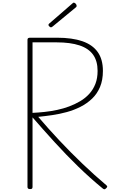

<svg xmlns="http://www.w3.org/2000/svg" viewBox="-20 -1410 890 1446"><path d="M207 14Q196 14 191.5 10Q187 6 187 -3V-1111Q187 -1119 192 -1122.5Q197 -1126 207 -1126H409Q524 -1126 600.5 -1099.5Q677 -1073 716 -1018Q755 -963 755 -876Q755 -807 733.5 -755.5Q712 -704 674 -667.5Q636 -631 587 -606Q538 -581 483 -566Q428 -551 373 -543Q318 -535 268 -530Q343 -442 427 -352.5Q511 -263 601 -177Q691 -91 782 -14Q788 -9 787.5 -4Q787 1 778 9Q771 16 765.5 15.5Q760 15 753 9Q660 -67 568.5 -156Q477 -245 391 -339.5Q305 -434 225 -526V-3Q225 6 221.5 10Q218 14 207 14ZM225 -560Q268 -562 315 -567Q362 -572 409.5 -582Q457 -592 501 -608.5Q545 -625 584 -648Q623 -671 652.5 -703.5Q682 -736 698.5 -778.5Q715 -821 715 -876Q715 -950 681.5 -997.5Q648 -1045 579 -1068Q510 -1091 407 -1091H225ZM364 -1204Q359 -1204 352 -1210.5Q345 -1217 345 -1222Q345 -1224 346 -1227Q347 -1230 350 -1232L523 -1382Q527 -1385 529.5 -1387.5Q532 -1390 535 -1390Q540 -1390 545.5 -1386Q551 -1382 554 -1376.5Q557 -1371 557 -1366Q557 -1363 556.5 -1361Q556 -1359 553 -1356L376 -1210Q371 -1208 369 -1206Q367 -1204 364 -1204Z"/></svg>

Font: Playwrite BR Thin
Style: Regular
Weight: 250
Version: Version 1.003